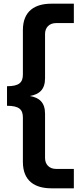

<svg xmlns="http://www.w3.org/2000/svg" viewBox="-20 -820 456 1040"><path d="M258 200H380V95H284C246 95 224 70 224 36V-204C224 -265 193 -291 142 -300C193 -309 224 -335 224 -396V-636C224 -670 246 -695 284 -695H380V-800H258C171 -800 104 -762 104 -657V-417C104 -374 85 -353 18 -353V-247C85 -247 104 -226 104 -183V57C104 162 171 200 258 200Z"/></svg>

Font: Aspekta 600
Style: Regular
Weight: 600
Designer: Ivo Dolenc
Version: Version 2.100